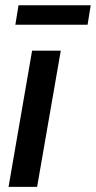

<svg xmlns="http://www.w3.org/2000/svg" viewBox="-20 -725 372 745"><path d="M215.8 -528.3 124 0H13.2L104.5 -528.3ZM332 -704.6 319.8 -628.9H39.6L51.8 -704.6Z"/></svg>

Font: Roboto Condensed Medium
Style: Italic
Weight: 500
Italic angle: -12°
Designer: Christian Robertson
Foundry: Google
Version: Version 3.0; 2020